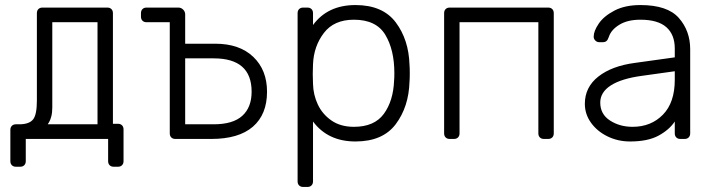

<svg xmlns="http://www.w3.org/2000/svg" viewBox="-20 -550 2829 760"><path d="M447 110H430Q420 110 414 104Q408 98 408 88V0H82V88Q82 98 76 104Q70 110 60 110H43Q33 110 27 104Q21 98 21 88V-36Q21 -46 27 -52Q33 -58 43 -58H60Q97 -59 111.5 -78Q126 -97 126 -152V-498Q126 -508 132 -514Q138 -520 148 -520H405Q415 -520 421 -514Q427 -508 427 -498V-60H447Q457 -60 463 -54Q469 -48 469 -38V88Q469 98 463 104Q457 110 447 110ZM366 -58V-462H187V-125Q187 -104 183 -89Q179 -74 174.5 -67Q170 -60 169 -58Z M652 -462H560Q550 -462 544 -468Q538 -474 538 -484V-498Q538 -508 544 -514Q550 -520 560 -520H686Q697 -520 705 -512Q713 -504 713 -493V-377H832Q928 -377 982.5 -325Q1037 -273 1037 -187Q1037 -97 981 -48.5Q925 0 816 0H674Q664 0 658 -6Q652 -12 652 -22ZM713 -58H826Q902 -58 939 -91.5Q976 -125 976 -187Q976 -319 826 -319H713Z M1158 0ZM1219 168Q1219 178 1213 184Q1207 190 1197 190H1180Q1170 190 1164 184Q1158 178 1158 168V-498Q1158 -508 1164 -514Q1170 -520 1180 -520H1197Q1207 -520 1213 -514Q1219 -508 1219 -498V-451Q1277 -530 1387 -530Q1495 -530 1546.5 -461.5Q1598 -393 1601 -293Q1602 -283 1602 -260Q1602 -237 1601 -227Q1598 -127 1546.5 -58.5Q1495 10 1387 10Q1278 10 1219 -69ZM1381 -48Q1462 -48 1499.5 -99.5Q1537 -151 1540 -232Q1541 -242 1541 -260Q1541 -353 1505 -412.5Q1469 -472 1381 -472Q1302 -472 1262 -419.5Q1222 -367 1219 -296L1218 -257L1219 -218Q1220 -175 1238 -136.5Q1256 -98 1292 -73Q1328 -48 1381 -48Z M1738 -498Q1738 -508 1744 -514Q1750 -520 1760 -520H2150Q2160 -520 2166 -514Q2172 -508 2172 -498V-22Q2172 -12 2166 -6Q2160 0 2150 0H2133Q2123 0 2117 -6Q2111 -12 2111 -22V-462H1799V-22Q1799 -12 1793 -6Q1787 0 1777 0H1760Q1750 0 1744 -6Q1738 -12 1738 -22Z M2295 0ZM2651 -69Q2629 -36 2586.5 -13Q2544 10 2474 10Q2426 10 2385 -10Q2344 -30 2319.5 -64Q2295 -98 2295 -139Q2295 -205 2348.5 -247Q2402 -289 2493 -301L2651 -323V-358Q2651 -413 2617.5 -442.5Q2584 -472 2515 -472Q2464 -472 2431.5 -452Q2399 -432 2390 -404Q2386 -392 2380.5 -387.5Q2375 -383 2366 -383H2352Q2343 -383 2336.5 -389.5Q2330 -396 2330 -405Q2330 -427 2350 -456.5Q2370 -486 2412 -508Q2454 -530 2515 -530Q2622 -530 2667 -479Q2712 -428 2712 -355V-22Q2712 -12 2706 -6Q2700 0 2690 0H2673Q2663 0 2657 -6Q2651 -12 2651 -22ZM2651 -268 2522 -250Q2440 -239 2398 -212Q2356 -185 2356 -144Q2356 -98 2394.5 -73Q2433 -48 2484 -48Q2557 -48 2604 -96Q2651 -144 2651 -234Z"/></svg>

Font: Hezaedrus Light
Style: Regular
Weight: 300
Designer: Hubert & Fischer
Foundry: Hubert & Fischer
Version: Version 1.10;September 3, 2019;FontCreator 11.5.0.2425 64-bi